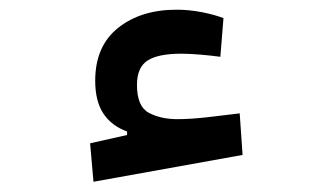

<svg xmlns="http://www.w3.org/2000/svg" viewBox="-20 -357 626 388"><path d="M168.9 10.3 162.1 -67.4 281.2 -94.2 278.3 -60.1 236.8 -65.4V-91.3Q205.6 -102.5 189 -127.4Q172.4 -152.3 172.4 -193.8Q172.4 -263.7 218.5 -300.5Q264.6 -337.4 336.9 -337.4Q362.3 -337.4 388.4 -332.3Q414.6 -327.1 431.6 -320.3L425.3 -242.2Q408.2 -244.6 385.3 -246.6Q362.3 -248.5 346.7 -248.5Q299.3 -248.5 278.1 -234.6Q256.8 -220.7 256.8 -185.5Q256.8 -141.6 281 -128.9Q305.2 -116.2 338.4 -116.2Q364.7 -116.2 399.2 -120.1Q433.6 -124 464.4 -127.9L470.2 -43.9Z"/></svg>

Font: Cascadia Code
Style: Regular
Weight: 400
Designer: Aaron Bell
Foundry: Saja Typeworks
Version: Version 2404.023